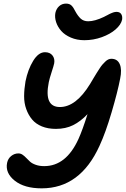

<svg xmlns="http://www.w3.org/2000/svg" viewBox="-20 -989 692 1055"><path d="M443.8 -768.1Q402.8 -768.1 369.4 -782.5Q335.9 -796.9 316.4 -819.1Q296.9 -841.3 288.3 -867.4Q279.8 -893.6 284.2 -918Q289.6 -941.4 305.2 -955.3Q320.8 -969.2 342.8 -969.2Q362.3 -969.2 373 -958.5Q383.8 -947.8 393.1 -928.2Q407.2 -901.9 423.1 -887Q439 -872.1 464.8 -872.1Q500.5 -872.1 550.8 -896Q553.2 -897.5 560.5 -901.1Q567.9 -904.8 570.6 -906.2Q573.2 -907.7 579.3 -910.9Q585.4 -914.1 588.6 -915.3Q591.8 -916.5 596.9 -918.7Q602.1 -920.9 605.2 -921.6Q608.4 -922.4 612.5 -923.1Q616.7 -923.8 620.1 -923.8Q638.2 -923.8 646 -911.6Q653.8 -899.4 650.9 -880.9Q645 -853.5 615.2 -827.4Q585.4 -801.3 539.3 -784.7Q493.2 -768.1 443.8 -768.1ZM209 45.9Q113.8 45.9 60.8 3.7Q7.8 -38.6 19 -94.2Q23.9 -117.7 41.5 -131.8Q59.1 -146 81.1 -146Q93.3 -146 103.8 -138.9Q114.3 -131.8 123.8 -121.6Q133.3 -111.3 145 -100.8Q156.7 -90.3 176.8 -83.3Q196.8 -76.2 223.1 -76.2Q343.3 -76.2 411.1 -225.1Q433.6 -274.9 460.9 -361.8Q422.9 -321.8 381.8 -301.3Q340.8 -280.8 287.1 -280.8Q243.7 -280.8 210.2 -294.4Q176.8 -308.1 156.5 -332.3Q136.2 -356.4 124.3 -389.4Q112.3 -422.4 112.5 -460.9Q112.8 -499.5 120.1 -542Q133.3 -607.4 162.4 -654.8Q191.4 -702.1 227.1 -702.1Q254.4 -702.1 268.3 -684.3Q282.2 -666.5 277.8 -641.1Q274.9 -627 263.4 -592Q252 -557.1 248 -537.1Q220.7 -400.9 309.1 -400.9Q397.5 -400.9 475.1 -527.8Q481 -537.6 492.4 -556.9Q503.9 -576.2 510 -585.9Q516.1 -595.7 525.9 -610.8Q535.6 -626 542.5 -633.8Q549.3 -641.6 558.1 -650.1Q566.9 -658.7 575.2 -662.4Q583.5 -666 591.8 -666Q625 -666 637.9 -636.7Q650.9 -607.4 640.1 -556.2Q626.5 -484.9 593.3 -372.1Q560.1 -259.3 526.9 -188Q420.9 45.9 209 45.9Z"/></svg>

Font: Shantell Sans Irregular
Style: Italic
Weight: 600
Italic angle: -11.31°
Designer: Stephen Nixon, Anya Danilova, Shantell Martin
Foundry: Arrow Type
Version: Version 1.006;[9816181b4]